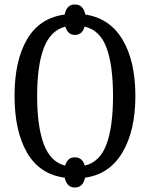

<svg xmlns="http://www.w3.org/2000/svg" viewBox="-20 -787 669 858"><path d="M269 7Q157 -8 101 -104.5Q45 -201 45 -359Q45 -516 101 -611.5Q157 -707 269 -722Q278 -767 314 -767Q353 -767 361 -722Q470 -706 527.5 -610Q585 -514 585 -358Q585 -203 527 -105.5Q469 -8 360 7Q351 51 314 51Q279 51 269 7ZM314 -84Q348 -84 359 -47Q426 -63 455.5 -141Q485 -219 485 -358Q485 -497 455.5 -575Q426 -653 358 -668Q348 -631 314 -631Q283 -631 272 -668Q206 -651 176 -573Q146 -495 146 -358Q146 -221 176 -142Q206 -63 271 -47Q282 -84 314 -84Z"/></svg>

Font: Noto Serif Cond
Style: Regular
Weight: 400
Width: 3
Designer: Monotype Design Team
Foundry: Monotype Imaging Inc.
Version: Version 1.001